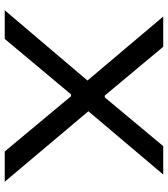

<svg xmlns="http://www.w3.org/2000/svg" viewBox="32 -758 726 831"><g transform="rotate(90 395.5 -343.0)"><path d="M25 0 329 -358 52 -686H183L394 -433H402L613 -686H736L462 -362L767 0H636L397 -287H389L149 0Z"/></g></svg>

Font: Archivo SemiExpanded
Style: Regular
Weight: 400
Width: 6
Designer: Hector Gatti
Foundry: Omnibus-Type
Version: Version 2.001